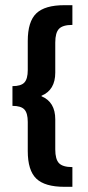

<svg xmlns="http://www.w3.org/2000/svg" viewBox="-20 -720 338 740"><path d="M259 -700V-624Q222 -624 207.5 -609Q193 -594 193 -556V-440Q193 -373 140 -351V-349Q193 -327 193 -260V-144Q193 -106 207.5 -91Q222 -76 259 -76V0H228Q153 0 120 -31.5Q87 -63 87 -138V-250Q87 -284 74 -298Q61 -312 28 -312V-388Q61 -388 74 -402Q87 -416 87 -450V-562Q87 -637 120 -668.5Q153 -700 228 -700Z"/></svg>

Font: Bebas Kai
Style: Regular
Weight: 400
Designer: Ryoichi Tsunekawa
Foundry: Dharma Type
Version: Version 1.001;PS 001.001;hotconv 1.0.70;makeotf.lib2.5.58329